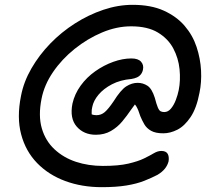

<svg xmlns="http://www.w3.org/2000/svg" viewBox="-20 -659 903 795"><path d="M401 116Q319 116 250 90.5Q181 65 133.5 16Q86 -33 67.5 -103Q49 -173 67 -262Q78 -320 110 -375.5Q142 -431 188 -478.5Q234 -526 290.5 -562Q347 -598 408 -618.5Q469 -639 529 -639Q605 -639 658 -615Q711 -591 744.5 -552Q778 -513 794 -464.5Q810 -416 812.5 -367Q815 -318 806 -275Q794 -211 769 -174Q744 -137 714.5 -122Q685 -107 656 -107Q624 -107 605.5 -117.5Q587 -128 577.5 -144.5Q568 -161 561 -178Q553 -204 544.5 -218.5Q536 -233 515 -243L555 -245Q539 -229 522.5 -204.5Q506 -180 486 -156Q466 -132 439 -116.5Q412 -101 377 -101Q327 -101 297.5 -135Q268 -169 280 -230Q289 -270 314 -304.5Q339 -339 374.5 -364Q410 -389 449 -403Q488 -417 524 -417Q552 -417 564 -403.5Q576 -390 572 -371Q570 -360 563.5 -351.5Q557 -343 547 -338.5Q537 -334 524 -332Q478 -328 443.5 -310Q409 -292 388 -267Q367 -242 362 -216Q359 -205 359.5 -190.5Q360 -176 367 -150L323 -205Q345 -190 357 -186Q369 -182 379 -182Q399 -182 414 -195Q429 -208 450 -239Q480 -287 503 -301.5Q526 -316 550 -316Q572 -316 590.5 -304Q609 -292 621 -254Q628 -227 633.5 -214Q639 -201 645.5 -198Q652 -195 660 -195Q676 -195 688 -209.5Q700 -224 708 -245Q716 -266 720 -286Q728 -326 723.5 -372Q719 -418 697.5 -458.5Q676 -499 633.5 -524.5Q591 -550 523 -550Q463 -550 402.5 -524.5Q342 -499 289 -456.5Q236 -414 199.5 -360.5Q163 -307 152 -250Q138 -180 153 -128Q168 -76 205.5 -41Q243 -6 294.5 11Q346 28 406 28Q471 28 511.5 18.5Q552 9 576.5 -3Q601 -15 617 -24.5Q633 -34 648 -34Q667 -34 674 -22.5Q681 -11 678 9Q674 25 663 39Q652 53 632 65Q607 78 576.5 90Q546 102 503.5 109Q461 116 401 116Z"/></svg>

Font: Shantell Sans
Style: Italic
Weight: 400
Italic angle: -11°
Designer: Stephen Nixon, Anya Danilova, Shantell Martin
Foundry: Arrow Type
Version: Version 1.011;[c5ecc13dd]